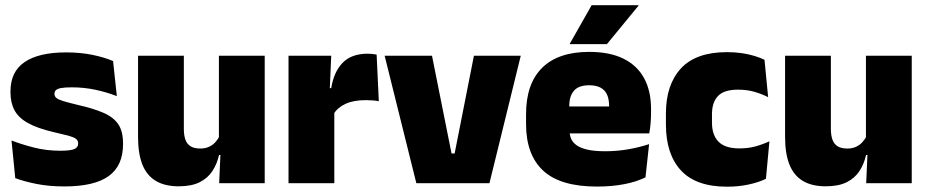

<svg xmlns="http://www.w3.org/2000/svg" viewBox="-20 -708 3590 742"><path d="M228.5 12.5Q170 12.5 122 3Q74 -6.5 39 -19.5L24.5 -165Q63.5 -150 111.2 -137.8Q159 -125.5 213 -125.5Q252.5 -125.5 267.2 -132Q282 -138.5 282 -153V-154Q282 -165 273.5 -171.5Q265 -178 243.8 -183.8Q222.5 -189.5 185 -198Q123.5 -212.5 87.5 -232.8Q51.5 -253 36 -282Q20.5 -311 20.5 -351V-355Q20.5 -431 75.2 -468.2Q130 -505.5 235 -505.5Q291.5 -505.5 338.2 -495.8Q385 -486 417 -472L431.5 -336.5Q395 -351 350 -360.8Q305 -370.5 258 -370.5Q231 -370.5 216.2 -367.8Q201.5 -365 196 -359.5Q190.5 -354 190.5 -346V-345Q190.5 -336 197.5 -329.8Q204.5 -323.5 224 -317.5Q243.5 -311.5 281 -302.5Q342.5 -288.5 381 -271.5Q419.5 -254.5 437.5 -227.2Q455.5 -200 455.5 -153.5V-150.5Q455.5 -67.5 400 -27.5Q344.5 12.5 228.5 12.5Z M690.5 -492.5V-209.5Q690.5 -186 696.2 -169Q702 -152 716 -143Q730 -134 754 -134Q773 -134 787.2 -140.5Q801.5 -147 811.8 -158Q822 -169 828 -182L855 -109H826.5Q819 -75 801.2 -47.5Q783.5 -20 752 -4Q720.5 12 670.5 12Q617 12 582 -9Q547 -30 530.2 -72.2Q513.5 -114.5 513.5 -179V-492.5ZM1003 -492.5V0H827L832.5 -126.5L826 -144.5V-492.5Z M1269.5 -267.5 1218.5 -367.5H1260Q1270 -430 1304 -465.2Q1338 -500.5 1401.5 -500.5Q1411 -500.5 1419.2 -499.5Q1427.5 -498.5 1435.5 -497L1444 -317Q1434 -319 1420.2 -320Q1406.5 -321 1393.5 -321Q1346.5 -321 1315.5 -306.8Q1284.5 -292.5 1269.5 -267.5ZM1095 0V-492.5H1260L1253 -329.5H1272V0Z M1737 -115 1811.5 -492.5H1992.5L1871.5 0H1589L1466.5 -492.5H1649.5L1725 -115Z M2287 13Q2145.5 13 2079.2 -48.5Q2013 -110 2013 -228.5V-267Q2013 -384.5 2075.2 -446Q2137.5 -507.5 2257 -507.5Q2336.5 -507.5 2389.5 -481.2Q2442.5 -455 2469.2 -405.8Q2496 -356.5 2496 -287V-271.5Q2496 -251.5 2494.2 -230.8Q2492.5 -210 2489 -192.5H2330.5Q2332.5 -223 2333.2 -250Q2334 -277 2334 -298.5Q2334 -324.5 2326 -342.2Q2318 -360 2301 -369.2Q2284 -378.5 2257 -378.5Q2216.5 -378.5 2198.2 -357.5Q2180 -336.5 2180 -298V-253.5L2181 -234.5V-203.5Q2181 -188 2186.5 -173.5Q2192 -159 2206.8 -147.8Q2221.5 -136.5 2248.8 -130Q2276 -123.5 2319.5 -123.5Q2364 -123.5 2406.5 -130.8Q2449 -138 2488.5 -151L2474.5 -22.5Q2440 -5.5 2392.2 3.8Q2344.5 13 2287 13ZM2106.5 -192.5V-296.5H2453.5V-192.5ZM2266.5 -688H2447.5V-686L2325.5 -537.5H2182V-539Z M2790 13.5Q2669.5 13.5 2611.5 -49.5Q2553.5 -112.5 2553.5 -227V-269.5Q2553.5 -380.5 2611.5 -443.5Q2669.5 -506.5 2789.5 -506.5Q2819 -506.5 2845.5 -502.8Q2872 -499 2894.5 -492.2Q2917 -485.5 2934.5 -477L2948.5 -332.5Q2924 -345 2895.5 -353.2Q2867 -361.5 2832 -361.5Q2778 -361.5 2754.8 -337Q2731.5 -312.5 2731.5 -266.5V-234Q2731.5 -186 2757 -160.2Q2782.5 -134.5 2837 -134.5Q2871 -134.5 2898.8 -142Q2926.5 -149.5 2953.5 -162L2940 -17Q2912.5 -3.5 2873.5 5Q2834.5 13.5 2790 13.5Z M3191 -492.5V-209.5Q3191 -186 3196.8 -169Q3202.5 -152 3216.5 -143Q3230.5 -134 3254.5 -134Q3273.5 -134 3287.8 -140.5Q3302 -147 3312.2 -158Q3322.5 -169 3328.5 -182L3355.5 -109H3327Q3319.5 -75 3301.8 -47.5Q3284 -20 3252.5 -4Q3221 12 3171 12Q3117.5 12 3082.5 -9Q3047.5 -30 3030.8 -72.2Q3014 -114.5 3014 -179V-492.5ZM3503.5 -492.5V0H3327.5L3333 -126.5L3326.5 -144.5V-492.5Z"/></svg>

Font: Anek Gurmukhi Medium ExtraBold
Style: Regular
Weight: 800
Version: Version 1.003